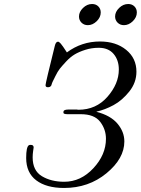

<svg xmlns="http://www.w3.org/2000/svg" viewBox="-20 -911 699 953"><path d="M109.9 -127Q109.9 -181.2 123 -189.9Q125 -191.9 132.8 -191.9Q147 -191.9 147 -179.2Q147 -177.2 144.5 -161.6Q142.1 -146 142.1 -129.9Q142.1 -64 188 -36.4Q233.9 -8.8 298.8 -8.8Q380.9 -8.8 443.4 -75.9Q505.9 -143.1 505.9 -222.2Q505.9 -269 477.1 -306.6Q448.2 -344.2 380.9 -344.2H314.9Q305.2 -344.2 299.6 -346.2Q293.9 -348.1 294.9 -355Q294.9 -367.2 317.9 -367.2H361.8Q362.8 -367.2 365 -366.7Q367.2 -366.2 369.1 -366.2Q457 -366.2 513.4 -430.7Q569.8 -495.1 569.8 -565.9Q569.8 -612.8 543.9 -643.3Q518.1 -673.8 470.2 -673.8Q435.1 -673.8 403.6 -663.8Q372.1 -653.8 350.6 -640.9Q329.1 -627.9 308.6 -606Q288.1 -584 277.1 -570.1Q266.1 -556.2 254.6 -532.5Q243.2 -508.8 241 -504.9Q238.8 -501 234.9 -487.8L233.9 -485.8Q229 -478 217.8 -478Q205.6 -478 206.1 -488.8Q206.1 -498.5 252 -683.1Q256.8 -704.1 268.1 -704.1Q272.9 -704.1 281.5 -694.6Q290 -685.1 312 -650.9Q385.3 -705.1 476.1 -705.1Q555.2 -705.1 606.2 -663.6Q657.2 -622.1 657.2 -555.2Q657.2 -501 621.6 -456.5Q585.9 -412.1 543.5 -389.2Q501 -366.2 459 -356.9V-356Q528.8 -337.9 563 -297.4Q597.2 -256.8 597.2 -209Q597.2 -124 508.5 -51Q419.9 22 297.9 22Q210 22 159.9 -15.9Q109.9 -53.7 109.9 -127ZM372.1 -829.1Q372.1 -852.1 392.1 -871.6Q412.1 -891.1 437 -891.1Q456.1 -891.1 468 -879.2Q480 -867.2 480 -849.1Q480 -825.2 460 -805.7Q439.9 -786.1 416 -786.1Q397 -786.1 384.5 -798.6Q372.1 -811 372.1 -829.1ZM551.3 -829.1Q551.3 -852.1 571.3 -871.6Q591.3 -891.1 616.2 -891.1Q635.3 -891.1 647.2 -879.2Q659.2 -867.2 659.2 -849.1Q659.2 -825.2 639.2 -805.7Q619.1 -786.1 595.2 -786.1Q576.2 -786.1 563.7 -798.6Q551.3 -811 551.3 -829.1Z"/></svg>

Font: CMU Classical Serif
Style: Italic
Weight: 500
Italic angle: -14.04°
Version: Version 0.7.0